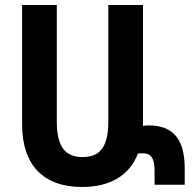

<svg xmlns="http://www.w3.org/2000/svg" viewBox="-20 -734 766 764"><path d="M306 10C419 10 495 -36 529 -123C535 -124 542 -124 549 -124C580 -124 595 -105 595 -55V1H715V-64C715 -182 667 -235 572 -235C564 -235 556 -234 549 -233C549 -235 549 -238 549 -241V-714H411V-251C411 -148 377 -109 309 -109C241 -109 206 -148 206 -251V-714H68V-239C68 -77 153 10 306 10Z"/></svg>

Font: Noto Sans Armenian Condensed
Style: Bold
Weight: 700
Width: 3
Designer: Monotype Design Team
Foundry: Monotype Imaging Inc.
Version: Version 2.008